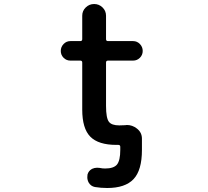

<svg xmlns="http://www.w3.org/2000/svg" viewBox="-20 -734 1040 961"><path d="M516.6 207Q485.4 207 455.1 202.1Q434.6 198.2 423.8 179.7Q417 167 417 153.3Q417 146.5 418 139.6Q422.9 121.1 440.4 111.3Q453.1 105.5 465.8 105.5Q471.7 105.5 478.5 106.4Q492.2 109.4 505.9 109.4Q548.8 109.4 565.4 89.8Q582 69.3 582 16.6V1Q582 -8.8 572.3 -8.8Q567.4 -8.8 562.5 -8.8Q472.7 -8.8 432.1 -49.8Q391.6 -90.8 391.6 -185.5V-420.9Q391.6 -430.7 381.8 -430.7H332Q312.5 -430.7 298.3 -444.8Q284.2 -459 284.2 -479Q284.2 -499 298.3 -513.7Q312.5 -528.3 332 -528.3H381.8Q391.6 -528.3 391.6 -538.1V-655.3Q391.6 -679.7 409.2 -696.8Q426.8 -713.9 451.2 -713.9Q475.6 -713.9 493.2 -696.8Q510.7 -679.7 510.7 -655.3V-538.1Q510.7 -528.3 520.5 -528.3H646.5Q666 -528.3 680.2 -513.7Q694.3 -499 694.3 -479Q694.3 -459 680.2 -444.8Q666 -430.7 646.5 -430.7H520.5Q510.7 -430.7 510.7 -420.9V-204.1Q510.7 -142.6 525.4 -124Q539.1 -106.4 577.1 -106.4Q591.8 -106.4 606.4 -107.4Q611.3 -108.4 615.2 -108.4Q642.6 -108.4 665 -90.8Q690.4 -71.3 690.4 -40V16.6Q690.4 118.2 648.4 162.6Q606.4 207 516.6 207Z"/></svg>

Font: Rounded-X Mgen+ 1m medium
Style: Regular
Weight: 500
Designer: [Source Han Sans]
Ryoko NISHIZUKA  (kana & ideographs); Paul D. Hunt (Latin, Greek & Cyrillic); Wenlong ZHANG  (bopomofo
Version: Version 1.059.20150602